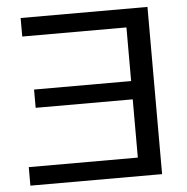

<svg xmlns="http://www.w3.org/2000/svg" viewBox="-50 -737 768 787"><g transform="rotate(-5 333.5 -344.0)"><path d="M43.5 0V-76.2H492.2V-315.9H92.8V-391.1H492.2V-611.8H63.5V-688H585.4V0Z"/></g></svg>

Font: Liberation Sans
Style: Regular
Weight: 400
Designer: Steve Matteson
Foundry: Ascender Corporation
Version: Version 2.00.1